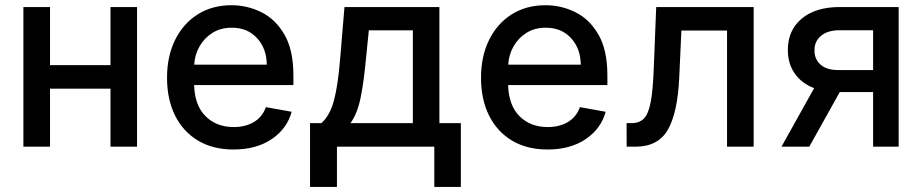

<svg xmlns="http://www.w3.org/2000/svg" viewBox="-20 -573 3601 750"><path d="M515.3 0H411.6V-226.6H175.4V0H71.4V-545.5H175.4V-318.5H411.6V-545.5H515.3Z M892 11Q811.8 11 753.6 -23.8Q695.3 -58.6 663.9 -121.6Q632.5 -184.7 632.5 -269.2Q632.5 -353 663.9 -416.9Q695.3 -480.8 752 -516.7Q808.6 -552.6 884.6 -552.6Q946.4 -552.6 1001.6 -525Q1056.8 -497.5 1091.4 -437.3Q1126.1 -377.1 1126.1 -278.4V-240.8H738.3Q740.4 -161.9 782.7 -119.3Q824.9 -76.7 893.1 -76.7Q938.6 -76.7 971.6 -96.2Q1004.6 -115.8 1018.8 -154.5L1119.3 -136.4Q1101.2 -70 1041.2 -29.5Q981.2 11 892 11ZM1022 -320.3Q1021.7 -382.8 984.4 -423.8Q947.1 -464.8 885.3 -464.8Q842.3 -464.8 810.2 -444.8Q778.1 -424.7 759.4 -391.9Q740.8 -359 738.6 -320.3Z M1780.2 157.3H1676.5V0H1296.2V157.3H1191.1V-92H1235.4Q1269.2 -122.5 1284.6 -180.8Q1300.1 -239 1308.6 -342L1325.6 -545.5H1696.4V-92H1780.2ZM1592.7 -92V-454.5H1420.8L1409.4 -342Q1401.6 -256 1389 -193Q1376.4 -130 1349.1 -92Z M2118.6 11Q2038.4 11 1980.1 -23.8Q1921.9 -58.6 1890.4 -121.6Q1859 -184.7 1859 -269.2Q1859 -353 1890.4 -416.9Q1921.9 -480.8 1978.5 -516.7Q2035.2 -552.6 2111.2 -552.6Q2172.9 -552.6 2228.2 -525Q2283.4 -497.5 2318 -437.3Q2352.6 -377.1 2352.6 -278.4V-240.8H1964.8Q1967 -161.9 2009.2 -119.3Q2051.5 -76.7 2119.7 -76.7Q2165.1 -76.7 2198.2 -96.2Q2231.2 -115.8 2245.4 -154.5L2345.9 -136.4Q2327.8 -70 2267.8 -29.5Q2207.7 11 2118.6 11ZM2248.6 -320.3Q2248.2 -382.8 2210.9 -423.8Q2173.7 -464.8 2111.9 -464.8Q2068.9 -464.8 2036.8 -444.8Q2004.6 -424.7 1986 -391.9Q1967.3 -359 1965.2 -320.3Z M2924 0H2820V-453.8H2641.7L2633.2 -268.5Q2626.8 -133.2 2589 -66.6Q2551.1 0 2462 0H2427.9L2427.6 -92H2447.1Q2477.6 -92 2495.2 -109.9Q2512.8 -127.8 2521.7 -173.8Q2530.5 -219.8 2533.7 -304L2543.3 -545.5H2924Z M3490.4 0H3390.6V-213.4H3260.3L3141.3 0H3032.7L3160.2 -228.7Q3111.5 -247.2 3084.5 -285.7Q3057.5 -324.2 3057.5 -377.8Q3057.5 -454.9 3111.7 -500.2Q3165.8 -545.5 3259.9 -545.5H3490.4ZM3390.6 -299.4V-454.9H3259.9Q3213.4 -454.9 3187.5 -433.4Q3161.6 -411.9 3161.6 -377.5V-375.4Q3161.6 -341.3 3185.5 -320.3Q3209.5 -299.4 3252.8 -299.4Z"/></svg>

Font: Linik Sans Medium
Style: Regular
Weight: 500
Designer: Rasmus Andersson (font), Cristiano Sobral (main changes)
Foundry: rsms
Version: Version 3.018;June 1, 2022;FontCreator 14.0.0.2814 64-bit; t